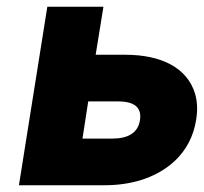

<svg xmlns="http://www.w3.org/2000/svg" viewBox="-20 -548 603 568"><path d="M36 0H290C327 0 362 -5 393 -14C473 -38 544 -94 560 -192C565 -221 564 -247 557 -271C534 -347 458 -386 351 -386H263L286 -528H120ZM224 -138 241 -248H329C378 -248 400 -230 394 -192C388 -155 359 -138 312 -138Z"/></svg>

Font: Asimov Pro
Style: UltObl
Weight: 900
Designer: Google
Version: Version 2.000980; 2014